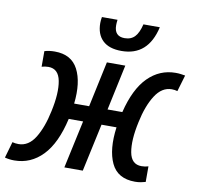

<svg xmlns="http://www.w3.org/2000/svg" viewBox="-106 -838 960 934"><g transform="rotate(10 374.0 -371.5)"><path d="M24 9Q-1 9 -23 3L0 -77Q14 -73 30 -73Q80 -73 112 -125Q144 -177 161 -259Q181 -351 170 -409.5Q159 -468 109 -468Q92 -468 76 -463V-540Q98 -547 127 -547Q209 -547 242 -483.5Q275 -420 263 -314H337L385 -539H476L428 -314H501Q530 -432 587.5 -489.5Q645 -547 724 -547Q737 -547 748.5 -545.5Q760 -544 771 -542L747 -461Q734 -465 719 -465Q670 -465 637 -413Q604 -361 587 -279Q567 -187 577.5 -129Q588 -71 638 -71Q656 -71 672 -76V1Q662 4 648.5 6.5Q635 9 620 9Q534 9 502.5 -58Q471 -125 486 -236H412L361 0H270L321 -236H250Q222 -112 163.5 -51.5Q105 9 24 9ZM445 -606Q383 -606 351.5 -636.5Q320 -667 320 -722Q320 -735 323 -752H400Q399 -743 398.5 -737.5Q398 -732 398 -725Q398 -670 449 -670Q481 -670 499.5 -690Q518 -710 528 -752H609Q576 -606 445 -606Z"/></g></svg>

Font: Noto Sans Condensed Medium
Style: Italic
Weight: 500
Width: 3
Italic angle: -12°
Designer: Monotype Design Team
Foundry: Monotype Imaging Inc.
Version: Version 2.013; ttfautohint (v1.8.4.7-5d5b)